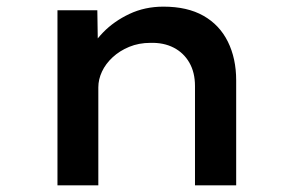

<svg xmlns="http://www.w3.org/2000/svg" viewBox="-20 -558 880 578"><path d="M153 0V-527H273L275 -397L242 -389Q258 -427 290.5 -460.5Q323 -494 369.5 -516Q416 -538 472 -538Q544 -538 592.5 -510.5Q641 -483 666 -432.5Q691 -382 691 -316V0H567V-299Q567 -340 550 -369.5Q533 -399 503 -414.5Q473 -430 433 -429Q398 -429 369 -417Q340 -405 319 -385.5Q298 -366 287 -342.5Q276 -319 276 -295V0H215Q190 0 174.5 0Q159 0 153 0Z"/></svg>

Font: Lexend Giga Medium
Style: Regular
Weight: 500
Designer: Bonnie Shaver-Troup, Thomas Jockin
Foundry: Lexend
Version: Version 1.007